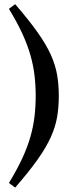

<svg xmlns="http://www.w3.org/2000/svg" viewBox="-20 -736 328 893"><path d="M146 -290Q146 -339.5 140.5 -385.8Q135 -432 121.5 -479.5Q108 -527 83.8 -579.8Q59.5 -632.5 21.5 -695L50.5 -716.5Q114.5 -642.5 154.5 -586Q194.5 -529.5 216 -482Q237.5 -434.5 245.5 -388.5Q253.5 -342.5 253.5 -290Q253.5 -237 245.5 -191Q237.5 -145 216 -97.5Q194.5 -50 154.5 6.5Q114.5 63 50.5 136.5L21.5 115Q59.5 52.5 83.8 0Q108 -52.5 121.5 -100Q135 -147.5 140.5 -194Q146 -240.5 146 -290Z"/></svg>

Font: Newsreader 24pt
Style: Bold
Weight: 700
Designer: Hugues Gentile
Foundry: Production Type
Version: Version 1.003